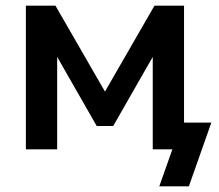

<svg xmlns="http://www.w3.org/2000/svg" viewBox="-20 -525 769 675"><path d="M71 0V-505H175L349 -203L523 -505H627V-94H723L644 130H540L586 0H517V-325L378 -82H320L181 -325V0Z"/></svg>

Font: MulishBold
Style: Bold
Weight: 700
Designer: Vernon Adams
Foundry: Vernon Adams
Version: Version 3.602; ttfautohint (v1.8.3)